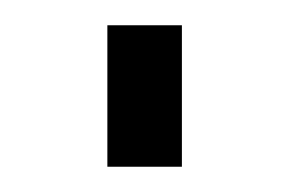

<svg xmlns="http://www.w3.org/2000/svg" viewBox="-20 -378 229 152"><path d="M65 -246H124V-358H65Z"/></svg>

Font: FIGSv2-sans-serif
Style: Regular
Weight: 400
Designer: Matt McInerney, Pablo Impallari, Rodrigo Fuenzalida,Mirko Velimirovic
Foundry: Matt McInerney, Pablo Impallari, Rodrigo Fuenzalida
Version: Version 4.021;hotconv 1.0.109;makeotfexe 2.5.65596